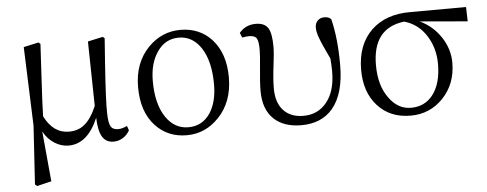

<svg xmlns="http://www.w3.org/2000/svg" viewBox="-48 -639 2445 963"><g transform="rotate(-5 1174.0 -157.0)"><path d="M102.5 202.1 92.8 193.4 111.3 -101.6 96.7 -498 171.9 -514.6 181.6 -506.8Q178.7 -446.3 172.9 -350.6Q164.1 -200.2 163.1 -143.6Q207 -55.7 286.1 -55.7Q332 -55.7 363.3 -81.1Q397.5 -107.4 425.8 -172.9L419.9 -498L496.1 -514.6L504.9 -506.8Q502 -460.9 496.1 -384.8Q482.4 -190.4 484.4 -129.9Q485.4 -81.1 496.1 -63.5Q505.9 -46.9 533.2 -46.9Q552.7 -46.9 578.1 -58.6L585.9 -36.1Q574.2 -14.6 553.7 -1Q531.2 13.7 504.9 13.7Q465.8 13.7 447.3 -18.6Q429.7 -48.8 427.7 -113.3Q374 13.7 278.3 13.7Q242.2 13.7 209 -6.8Q172.9 -29.3 152.3 -68.4L175.8 184.6Z M873 13.7Q778.3 13.7 716.8 -51.8Q650.4 -122.1 650.4 -248Q650.4 -370.1 724.6 -446.3Q793 -515.6 886.7 -515.6Q982.4 -515.6 1043.9 -449.2Q1108.4 -377.9 1108.4 -257.8Q1108.4 -132.8 1034.2 -56.6Q966.8 13.7 873 13.7ZM884.8 -25.4Q955.1 -25.4 995.1 -85Q1031.2 -140.6 1031.2 -228.5Q1031.2 -343.8 988.3 -411.1Q945.3 -477.5 875 -477.5Q805.7 -477.5 765.6 -417Q726.6 -360.4 726.6 -271.5Q726.6 -154.3 773.4 -86.9Q816.4 -25.4 884.8 -25.4Z M1450.2 13.7Q1363.3 13.7 1313.5 -32.2Q1260.7 -81.1 1260.7 -174.8Q1260.7 -219.7 1268.6 -295.9Q1274.4 -354.5 1274.4 -381.8Q1274.4 -423.8 1265.6 -438.5Q1256.8 -454.1 1227.5 -454.1Q1213.9 -454.1 1192.4 -450.2L1182.6 -474.6Q1214.8 -512.7 1265.6 -512.7Q1310.5 -512.7 1328.1 -484.4Q1344.7 -457 1344.7 -390.6Q1344.7 -358.4 1336.9 -298.8Q1328.1 -228.5 1328.1 -182.6Q1328.1 -109.4 1365.2 -70.3Q1401.4 -32.2 1464.8 -32.2Q1537.1 -32.2 1581.1 -85.9Q1627 -141.6 1627 -241.2Q1627 -268.6 1624 -306.6Q1586.9 -383.8 1575.2 -417Q1564.5 -446.3 1564.5 -466.8Q1564.5 -489.3 1577.6 -502.4Q1590.8 -515.6 1611.3 -515.6Q1633.8 -515.6 1645.5 -502.9Q1669.9 -406.2 1669.9 -270.5Q1669.9 -126 1608.4 -52.7Q1551.8 13.7 1450.2 13.7Z M2000 13.7Q1897.5 13.7 1835 -54.7Q1772.5 -123 1772.5 -236.3Q1772.5 -363.3 1847.7 -435.5Q1919.9 -503.9 2041 -503.9L2324.2 -504.9L2326.2 -432.6L2085.9 -453.1Q2151.4 -422.9 2191.4 -362.3Q2231.4 -301.8 2231.4 -233.4Q2231.4 -126 2164.1 -55.7Q2097.7 13.7 2000 13.7ZM2005.9 -25.4Q2074.2 -25.4 2115.2 -77.1Q2159.2 -132.8 2159.2 -233.4Q2159.2 -309.6 2122.1 -371.1Q2081.1 -438.5 2008.8 -459Q1848.6 -440.4 1848.6 -253.9Q1848.6 -149.4 1896.5 -85.9Q1940.4 -25.4 2005.9 -25.4Z"/></g></svg>

Font: Bpmf Zihi Only R
Style: R
Weight: 400
Foundry: But Ko
Version: Version 1.320